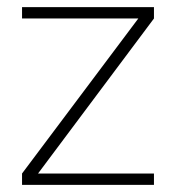

<svg xmlns="http://www.w3.org/2000/svg" viewBox="-20 -520 495 540"><path d="M42 0V-32L369 -468H42V-500H413V-468L87 -32H413V0Z"/></svg>

Font: Cairo Play ExtraLight
Style: Regular
Weight: 250
Version: Version 3.119